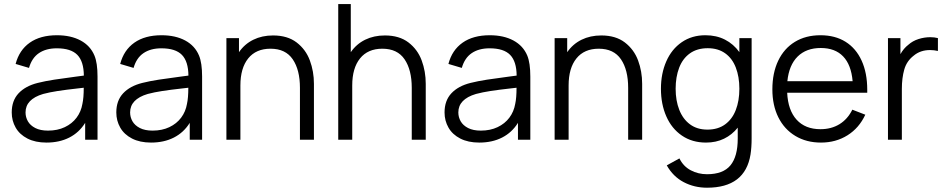

<svg xmlns="http://www.w3.org/2000/svg" viewBox="-20 -668 4527 918"><path d="M209.5 -43.5Q254.9 -43.5 289.8 -60.1Q324.7 -76.7 346.2 -105.5Q367.7 -134.3 374 -171.4Q380.4 -199.7 380.4 -248.5Q362.8 -247.1 355 -245.6Q293.9 -238.8 255.9 -232.9Q217.8 -227.1 186.5 -218.8Q102.1 -193.8 102.1 -130.4Q102.1 -107.9 113.3 -88.1Q124.5 -68.4 148.7 -55.9Q172.9 -43.5 209.5 -43.5ZM431.6 -402.3Q446.3 -367.2 446.3 -301.8V0H387.2V-80.6Q358.4 -34.2 311.3 -10.3Q264.2 13.7 202.1 13.7Q148.9 13.7 111.3 -5.6Q73.7 -24.9 54.9 -57.9Q36.1 -90.8 36.1 -130.4Q36.1 -187 68.8 -221.9Q101.6 -256.8 160.2 -271.5Q195.3 -280.3 239.3 -287.1Q283.2 -293.9 340.8 -301.3L380.9 -306.6Q380.4 -374 349.9 -405.5Q319.3 -437 251.5 -437Q200.2 -437 166.3 -414.1Q132.3 -391.1 118.7 -343.3L54.7 -362.3Q71.8 -428.2 122.3 -463.9Q172.9 -499.5 252.4 -499.5Q318.8 -499.5 365.5 -474.4Q412.1 -449.2 431.6 -402.3Z M709.5 -43.5Q754.9 -43.5 789.8 -60.1Q824.7 -76.7 846.2 -105.5Q867.7 -134.3 874 -171.4Q880.4 -199.7 880.4 -248.5Q862.8 -247.1 855 -245.6Q793.9 -238.8 755.9 -232.9Q717.8 -227.1 686.5 -218.8Q602.1 -193.8 602.1 -130.4Q602.1 -107.9 613.3 -88.1Q624.5 -68.4 648.7 -55.9Q672.9 -43.5 709.5 -43.5ZM931.6 -402.3Q946.3 -367.2 946.3 -301.8V0H887.2V-80.6Q858.4 -34.2 811.3 -10.3Q764.2 13.7 702.1 13.7Q648.9 13.7 611.3 -5.6Q573.7 -24.9 554.9 -57.9Q536.1 -90.8 536.1 -130.4Q536.1 -187 568.8 -221.9Q601.6 -256.8 660.2 -271.5Q695.3 -280.3 739.3 -287.1Q783.2 -293.9 840.8 -301.3L880.9 -306.6Q880.4 -374 849.9 -405.5Q819.3 -437 751.5 -437Q700.2 -437 666.3 -414.1Q632.3 -391.1 618.7 -343.3L554.7 -362.3Q571.8 -428.2 622.3 -463.9Q672.9 -499.5 752.4 -499.5Q818.8 -499.5 865.5 -474.4Q912.1 -449.2 931.6 -402.3Z M1285.6 -498.5Q1354.5 -498.5 1398.2 -465.1Q1441.9 -431.6 1461.4 -379.2Q1481 -326.7 1481 -267.1V0H1414.1V-248Q1414.1 -334 1379.6 -384.5Q1345.2 -435.1 1273.4 -435.1Q1204.1 -435.1 1166.7 -388.7Q1129.4 -342.3 1129.4 -259.3V0H1062.5V-485.8H1122.6V-418.5Q1149.4 -457.5 1191.2 -478Q1232.9 -498.5 1285.6 -498.5Z M1820.3 -498.5Q1889.2 -498.5 1932.9 -465.1Q1976.6 -431.6 1996.1 -379.2Q2015.6 -326.7 2015.6 -267.1V0H1948.7V-248Q1948.7 -334 1914.3 -384.5Q1879.9 -435.1 1808.1 -435.1Q1738.8 -435.1 1701.4 -388.7Q1664.1 -342.3 1664.1 -259.3V0H1597.2V-648.4H1657.2V-418.5Q1684.1 -457.5 1725.8 -478Q1767.6 -498.5 1820.3 -498.5Z M2278.8 -43.5Q2324.2 -43.5 2359.1 -60.1Q2394 -76.7 2415.5 -105.5Q2437 -134.3 2443.4 -171.4Q2449.7 -199.7 2449.7 -248.5Q2432.1 -247.1 2424.3 -245.6Q2363.3 -238.8 2325.2 -232.9Q2287.1 -227.1 2255.9 -218.8Q2171.4 -193.8 2171.4 -130.4Q2171.4 -107.9 2182.6 -88.1Q2193.8 -68.4 2218 -55.9Q2242.2 -43.5 2278.8 -43.5ZM2501 -402.3Q2515.6 -367.2 2515.6 -301.8V0H2456.5V-80.6Q2427.7 -34.2 2380.6 -10.3Q2333.5 13.7 2271.5 13.7Q2218.3 13.7 2180.7 -5.6Q2143.1 -24.9 2124.3 -57.9Q2105.5 -90.8 2105.5 -130.4Q2105.5 -187 2138.2 -221.9Q2170.9 -256.8 2229.5 -271.5Q2264.6 -280.3 2308.6 -287.1Q2352.5 -293.9 2410.2 -301.3L2450.2 -306.6Q2449.7 -374 2419.2 -405.5Q2388.7 -437 2320.8 -437Q2269.5 -437 2235.6 -414.1Q2201.7 -391.1 2188 -343.3L2124 -362.3Q2141.1 -428.2 2191.7 -463.9Q2242.2 -499.5 2321.8 -499.5Q2388.2 -499.5 2434.8 -474.4Q2481.4 -449.2 2501 -402.3Z M2855 -498.5Q2923.8 -498.5 2967.5 -465.1Q3011.2 -431.6 3030.8 -379.2Q3050.3 -326.7 3050.3 -267.1V0H2983.4V-248Q2983.4 -334 2949 -384.5Q2914.6 -435.1 2842.8 -435.1Q2773.4 -435.1 2736.1 -388.7Q2698.7 -342.3 2698.7 -259.3V0H2631.8V-485.8H2691.9V-418.5Q2718.8 -457.5 2760.5 -478Q2802.2 -498.5 2855 -498.5Z M3362.3 -48.3Q3412.6 -48.3 3446.8 -73.2Q3481 -98.1 3498 -142.1Q3515.1 -186 3515.1 -243.7Q3515.1 -301.3 3498 -345.2Q3481 -389.2 3447 -413.3Q3413.1 -437.5 3363.8 -437.5Q3313 -437.5 3278.3 -412.6Q3243.7 -387.7 3227.1 -343.8Q3210.4 -299.8 3210.4 -243.7Q3210.4 -187 3227.8 -142.8Q3245.1 -98.6 3279.1 -73.5Q3313 -48.3 3362.3 -48.3ZM3515.1 -485.8H3573.7V-6.8Q3573.7 37.6 3568.4 70.8Q3542.5 229.5 3360.4 229.5Q3299.8 229.5 3249 202.9Q3198.2 176.3 3168 122.6L3228.5 89.4Q3247.1 127.4 3282.7 146.2Q3318.4 165 3360.4 165Q3437.5 165 3472.4 122.6Q3507.3 80.1 3507.3 -4.9Q3507.3 -6.3 3507.3 -7.3V-57.6Q3480 -23.4 3441.9 -4.9Q3403.8 13.7 3355.5 13.7Q3289.1 13.7 3240.2 -19.8Q3191.4 -53.2 3165.8 -111.6Q3140.1 -169.9 3140.1 -243.7Q3140.1 -316.4 3165.8 -374.8Q3191.4 -433.1 3239.7 -466.3Q3288.1 -499.5 3352.5 -499.5Q3405.3 -499.5 3446.3 -478.5Q3487.3 -457.5 3515.1 -418.9Z M3904.3 -438.5Q3835 -438.5 3793.7 -397.7Q3752.4 -356.9 3744.6 -279.8H4056.6Q4049.8 -358.4 4011.2 -398.4Q3972.7 -438.5 3904.3 -438.5ZM3743.7 -224.6Q3747.6 -141.1 3788.8 -95.7Q3830.1 -50.3 3902.8 -50.3Q3954.6 -50.3 3993.7 -74.2Q4032.7 -98.1 4055.2 -143.6L4117.2 -119.6Q4087.9 -56.2 4032.2 -21.2Q3976.6 13.7 3905.3 13.7Q3835.4 13.7 3782.7 -18.1Q3730 -49.8 3701.4 -107.2Q3672.9 -164.6 3672.9 -240.7Q3672.9 -319.3 3700.9 -377.9Q3729 -436.5 3780.8 -468Q3832.5 -499.5 3902.8 -499.5Q3972.7 -499.5 4022.7 -468.3Q4072.8 -437 4099.6 -378.2Q4126.5 -319.3 4126.5 -238.8V-224.6Z M4323.2 -454.1Q4343.3 -472.2 4371.3 -481.2Q4399.4 -490.2 4428.2 -490.2Q4447.3 -490.2 4464.4 -485.8V-424.3Q4445.3 -428.7 4427.2 -428.7Q4380.4 -428.7 4348.6 -401.9Q4314.9 -376 4303.5 -335.4Q4292 -294.9 4292 -242.7V0H4225.6V-485.8H4285.2V-409.2Q4300.8 -437 4323.2 -454.1Z"/></svg>

Font: Potro Sans Bangla
Style: Regular
Weight: 400
Designer: Jayed Ahsan Saad
Foundry: Codepotro
Version: Potro Sans Bangla; Version 0.905